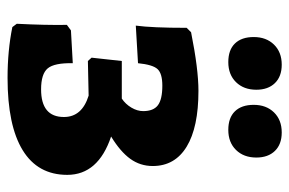

<svg xmlns="http://www.w3.org/2000/svg" viewBox="-152 -624 784 521"><g transform="rotate(90 240.5 -363.0)"><path d="M53 -4 44 -16Q48 -95 47 -152L62 -163L151 -168Q150 -118 165 -100Q180 -82 222 -82Q297 -82 297 -144Q297 -193 239 -211L145 -209L136 -219L145 -301H247Q262 -311 271.5 -327Q281 -343 281 -359Q281 -387 265 -399Q249 -411 212 -411Q179 -411 167 -398Q155 -385 151 -345L49 -339Q55 -383 55 -477L67 -489Q167 -509 226 -509Q325 -509 377.5 -477Q430 -445 430 -385Q430 -351 410.5 -324Q391 -297 350 -272Q454 -237 454 -153Q454 -73 387 -32Q320 9 191 9Q117 9 53 -4ZM80 -659Q80 -693 100.5 -714Q121 -735 155 -735Q187 -735 205 -716.5Q223 -698 223 -666Q223 -632 202.5 -611Q182 -590 148 -590Q115 -590 97.5 -608Q80 -626 80 -659ZM264 -659Q264 -693 284.5 -714Q305 -735 339 -735Q371 -735 389 -716.5Q407 -698 407 -666Q407 -632 386.5 -611Q366 -590 332 -590Q299 -590 281.5 -608Q264 -626 264 -659Z"/></g></svg>

Font: Alegreya SC ExtraBold
Style: Regular
Weight: 800
Designer: Juan Pablo del Peral
Foundry: Huerta Tipografica
Version: Version 2.007; ttfautohint (v1.6)